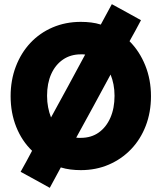

<svg xmlns="http://www.w3.org/2000/svg" viewBox="-20 -801 776 922"><path d="M79 24Q93 -1 107 -26.5Q121 -52 134 -77Q85 -124 58 -191.5Q31 -259 31 -339Q31 -416 56 -481.5Q81 -547 126 -595Q171 -643 233 -669.5Q295 -696 368 -696Q394 -696 418 -693Q442 -690 464 -683Q477 -707 490.5 -732Q504 -757 517 -781Q552 -762 587.5 -742.5Q623 -723 657 -704Q644 -679 630 -653.5Q616 -628 602 -603Q650 -555 677.5 -487Q705 -419 705 -339Q705 -262 680 -197Q655 -132 609.5 -84.5Q564 -37 502.5 -10.5Q441 16 368 16Q343 16 319 13Q295 10 272 3Q259 27 245.5 52Q232 77 219 101Q185 82 149.5 62.5Q114 43 79 24ZM206 -341Q206 -341 206 -341Q206 -341 206 -341Q206 -312 211 -286Q216 -260 225 -237Q266 -312 307.5 -388Q349 -464 389 -539Q384 -540 378.5 -540Q373 -540 368 -540Q319 -540 282.5 -515Q246 -490 226 -445.5Q206 -401 206 -341ZM368 -139Q368 -139 368 -139Q368 -139 368 -139Q418 -139 454 -164.5Q490 -190 510 -235.5Q530 -281 530 -341Q530 -370 525 -395.5Q520 -421 511 -443Q471 -368 429 -291.5Q387 -215 346 -140Q351 -139 357 -139Q363 -139 368 -139Z"/></svg>

Font: Tilt Warp
Style: Regular
Weight: 400
Designer: Andy Clymer
Foundry: Andy Clymer
Version: Version 1.000